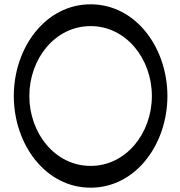

<svg xmlns="http://www.w3.org/2000/svg" viewBox="-20 -845 836 890"><path d="M756 -400C756 -623 610 -825 400 -825C190 -825 44 -623 44 -400C44 -177 190 25 400 25C610 25 756 -177 756 -400ZM116 -400C116 -572 235 -724 400 -724C565 -724 684 -572 684 -400C684 -228 565 -76 400 -76C235 -76 116 -228 116 -400Z"/></svg>

Font: Nupuram Medium
Style: Regular
Weight: 500
Designer: Santhosh Thottingal (santhosh.thottingal@gmail.com)
Foundry: SMC
Version: Version 1.000